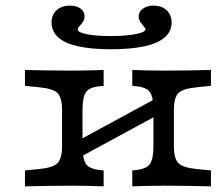

<svg xmlns="http://www.w3.org/2000/svg" viewBox="-20 -661 788 681"><path d="M560.5 -2.4Q525.8 -2.4 499.6 -1.6Q473.4 -0.8 449.2 0V-56.5L458.1 -57.3Q500 -61.3 512.1 -79.8Q524.2 -98.4 524.2 -142.7V-206.5H596.8V-142.7Q596.8 -98.4 612.9 -82.3Q629 -66.1 679 -61.3L728.2 -56.5V0Q691.1 -0.8 652.4 -1.6Q613.7 -2.4 560.5 -2.4ZM236.3 -2.4Q183.1 -2.4 144.4 -1.6Q105.6 -0.8 68.5 0V-56.5L117.7 -61.3Q167.7 -66.1 183.9 -82.3Q200 -98.4 200 -142.7V-270.2Q200 -315.3 183.9 -331Q167.7 -346.8 117.7 -351.6L68.5 -356.5V-412.9Q105.6 -412.1 144.4 -411.3Q183.1 -410.5 236.3 -410.5Q271.8 -410.5 297.6 -411.3Q323.4 -412.1 347.6 -412.9V-356.5L338.7 -355.6Q296.8 -352.4 284.7 -333.9Q272.6 -315.3 272.6 -270.2V-142.7Q272.6 -98.4 284.7 -79.8Q296.8 -61.3 338.7 -57.3L347.6 -56.5V0Q323.4 -0.8 297.6 -1.6Q271.8 -2.4 236.3 -2.4ZM524.2 -206.5V-270.2Q524.2 -315.3 512.1 -333.9Q500 -352.4 458.1 -355.6L449.2 -356.5V-412.9Q473.4 -412.1 499.6 -411.3Q525.8 -410.5 560.5 -410.5Q613.7 -410.5 652.4 -411.3Q691.1 -412.1 728.2 -412.9V-356.5L679 -351.6Q629 -346.8 612.9 -331Q596.8 -315.3 596.8 -270.2V-206.5ZM229 -84.7V-146.8L566.1 -329.8V-267.7ZM373.4 -486.3Q304 -486.3 256.9 -496.8Q209.7 -507.3 186.3 -528.6Q162.9 -550 162.9 -581.5Q162.9 -608.1 180.6 -624.6Q198.4 -641.1 228.2 -641.1Q251.6 -641.1 265.7 -630.6Q279.8 -620.2 279.8 -603.2Q279.8 -591.1 273.8 -582.7Q267.7 -574.2 261.7 -568.1Q255.6 -562.1 255.6 -556.5Q255.6 -546 288.7 -539.5Q321.8 -533.1 373.4 -533.1Q424.2 -533.1 460.1 -539.9Q496 -546.8 496 -556.5Q496 -561.3 489.9 -567.7Q483.9 -574.2 477.8 -583.1Q471.8 -591.9 471.8 -603.2Q471.8 -619.4 486.7 -630.2Q501.6 -641.1 524.2 -641.1Q553.2 -641.1 571 -624.6Q588.7 -608.1 588.7 -580.6Q588.7 -550 564.5 -528.6Q540.3 -507.3 492.3 -496.8Q444.4 -486.3 373.4 -486.3Z"/></svg>

Font: Playfair 5pt SemiExpanded Light
Style: Regular
Weight: 300
Width: 6
Designer: Claus Eggers Sørensen
Foundry: Claus Eggers Sørensen
Version: Version 2.203